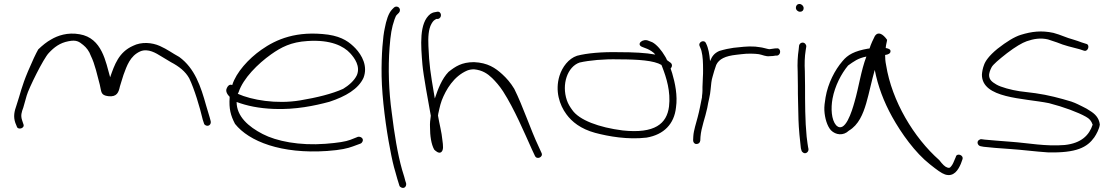

<svg xmlns="http://www.w3.org/2000/svg" viewBox="-20 -729 5570 964"><path d="M57 -112 64 -95C68 -74 108 -84 97 -107L91 -125C83 -149 88 -165 97 -189C102 -206 108 -226 114 -249C124 -285 198 -435 225 -463C252 -492 281 -514 324 -522C364 -530 377 -520 398 -503C414 -490 428 -472 436 -449C457 -407 469 -348 481 -304C490 -268 484 -251 524 -246C568 -241 576 -267 582 -295C587 -313 594 -332 600 -353C617 -399 633 -448 684 -471C724 -488 765 -461 788 -447L838 -417C880 -395 911 -370 930 -336C956 -282 983 -192 998 -128L1004 -110C1005 -105 1008 -102 1012 -100C1027 -92 1041 -104 1038 -120L1033 -139C1029 -151 1023 -171 1015 -199C988 -296 958 -386 880 -443C845 -462 821 -481 783 -498C743 -516 690 -520 648 -499C576 -467 555 -404 533 -341C511 -417 493 -538 380 -557C319 -568 269 -550 237 -531C215 -519 194 -502 172 -481C160 -460 143 -424 121 -372C87 -291 84 -264 63 -201C52 -170 46 -144 57 -112Z M1119 -287C1110 -270 1123 -253 1133 -243V-240C1129 -183 1138 -149 1160 -107C1230 -19 1392 45 1623 29C1692 24 1725 16 1752 6L1790 -8C1795 -10 1798 -14 1800 -18C1808 -34 1790 -45 1777 -42L1739 -27C1715 -18 1678 -12 1614 -7C1484 3 1368 -20 1299 -56C1227 -93 1168 -145 1168 -217C1219 -198 1278 -185 1357 -182C1464 -178 1560 -198 1634 -218C1716 -245 1779 -282 1805 -338C1828 -397 1797 -452 1765 -486C1736 -516 1701 -544 1628 -555C1469 -576 1367 -532 1292 -479C1228 -434 1166 -366 1146 -302C1131 -308 1123 -296 1119 -287ZM1174 -258 1178 -266C1201 -336 1275 -409 1341 -456C1392 -492 1441 -518 1524 -523C1641 -531 1706 -497 1738 -462C1761 -437 1790 -396 1772 -352C1759 -324 1731 -300 1703 -283C1648 -258 1571 -239 1487 -225C1367 -205 1243 -227 1174 -258Z M1896 -346C1898 -235 1919 -79 1938 16C1947 66 1956 105 1965 134C1973 163 1978 181 1981 189L1985 202C1986 207 1990 210 1994 212C2009 220 2022 208 2019 191L2015 179C2013 170 2008 152 1999 124C1976 43 1960 -57 1947 -163C1932 -270 1928 -387 1936 -491C1941 -555 1946 -589 1961 -632C1965 -644 1969 -652 1974 -656L1983 -665C1986 -668 1988 -673 1988 -678C1988 -689 1980 -696 1970 -696C1965 -696 1961 -694 1958 -691L1949 -682C1930 -663 1919 -625 1912 -588C1907 -566 1903 -535 1900 -494C1897 -453 1895 -404 1896 -346Z M2101 -404C2105 -355 2131 -214 2143 -148C2140 -128 2138 -109 2139 -91C2139 -47 2145 -5 2160 22C2166 28 2183 44 2195 35C2208 25 2205 2 2201 -27C2198 -63 2186 -107 2179 -149C2180 -152 2180 -154 2180 -156L2186 -183C2189 -197 2193 -211 2198 -225C2219 -279 2258 -346 2326 -375C2336 -379 2348 -381 2360 -381C2402 -377 2428 -359 2451 -337C2468 -320 2488 -298 2506 -270C2563 -181 2613 -62 2651 22L2666 54C2676 75 2709 59 2699 39L2684 6C2644 -78 2606 -195 2562 -283C2544 -313 2523 -337 2502 -356C2467 -388 2429 -414 2360 -417C2298 -417 2266 -395 2232 -368C2199 -334 2179 -282 2164 -237C2164 -236 2164 -236 2163 -235L2160 -253C2141 -365 2135 -402 2131 -498C2129 -541 2131 -582 2146 -609C2155 -625 2160 -628 2171 -634H2179C2202 -639 2197 -674 2175 -670C2162 -668 2153 -667 2141 -659C2083 -614 2093 -500 2101 -404Z M2789 -348C2766 -273 2789 -202 2824 -155C2851 -118 2895 -82 2968 -62C3036 -44 3131 -27 3226 -38C3314 -53 3365 -107 3374 -189C3383 -249 3369 -314 3355 -361L3347 -385C3355 -393 3357 -406 3347 -414L3329 -427C3326 -435 3322 -442 3318 -448C3303 -474 3278 -505 3255 -517L3237 -524C3207 -538 3173 -507 3203 -494L3221 -487C3233 -483 3249 -475 3263 -463C3265 -461 3267 -458 3270 -455C3223 -464 3160 -467 3088 -467C3002 -469 2926 -462 2877 -449C2835 -435 2803 -393 2789 -348ZM2826 -226C2799 -306 2829 -394 2890 -415C2938 -426 3012 -433 3086 -431C3187 -431 3264 -425 3301 -403L3305 -393C3326 -339 3348 -269 3339 -194C3328 -108 3268 -57 3107 -74C2987 -89 2888 -126 2853 -177C2842 -192 2832 -208 2826 -226Z M3460 -25C3460 -15 3466 -6 3476 -6C3488 -6 3494 -12 3496 -23L3497 -42C3501 -91 3521 -138 3531 -187C3536 -219 3546 -251 3548 -281C3550 -303 3552 -327 3558 -345L3566 -373L3576 -403C3590 -433 3622 -448 3677 -454L3703 -457C3733 -461 3769 -460 3790 -457C3808 -454 3825 -444 3845 -447C3854 -447 3868 -448 3875 -450H3882C3904 -454 3901 -491 3878 -486H3872C3862 -484 3854 -484 3844 -482C3840 -482 3836 -483 3832 -484L3816 -488C3809 -490 3802 -491 3795 -492L3772 -495C3733 -498 3695 -492 3663 -489L3629 -483C3617 -480 3603 -477 3591 -473C3565 -461 3555 -446 3545 -422C3542 -457 3537 -487 3525 -511C3516 -534 3483 -517 3493 -497C3496 -488 3499 -485 3502 -473C3509 -446 3510 -413 3510 -379C3510 -365 3510 -352 3509 -341C3509 -322 3507 -308 3507 -292V-274C3507 -266 3506 -257 3505 -249C3504 -247 3504 -245 3505 -243C3498 -209 3492 -174 3483 -141C3475 -109 3463 -76 3461 -45Z M3976 -690C3976 -679 3986 -670 3997 -670C4008 -670 4015 -677 4015 -688C4015 -699 4005 -709 3994 -709C3983 -709 3976 -701 3976 -690ZM3985 -370C3985 -347 3986 -324 3986 -298C3986 -272 3986 -245 3987 -216L3989 -128C3990 -88 3997 -15 4001 15L4004 26C4005 31 4008 34 4012 37C4025 47 4042 33 4039 18L4037 8C4036 1 4033 -16 4030 -43C4022 -123 4022 -214 4022 -298C4022 -324 4021 -348 4021 -371C4019 -408 4020 -445 4025 -475L4028 -494C4029 -499 4027 -504 4024 -508C4014 -521 3995 -515 3992 -500L3990 -480C3985 -448 3983 -410 3985 -370Z M4119 -175C4121 -136 4133 -96 4152 -75C4176 -51 4214 -46 4242 -73C4291 -102 4313 -156 4329 -210C4345 -265 4356 -323 4372 -378C4388 -296 4417 -219 4459 -143C4505 -60 4575 38 4649 96C4684 124 4707 141 4725 147C4769 161 4791 124 4804 94L4812 72C4821 49 4783 37 4779 59L4770 80C4765 93 4759 103 4752 110C4749 114 4743 115 4736 112C4725 109 4712 96 4696 75C4568 -38 4458 -221 4429 -402C4425 -421 4424 -438 4424 -453C4440 -455 4451 -461 4451 -471C4452 -480 4444 -485 4427 -488C4428 -505 4433 -518 4434 -529C4413 -559 4389 -572 4373 -549C4367 -538 4351 -504 4346 -486C4345 -485 4340 -485 4339 -485C4270 -473 4236 -454 4210 -422C4172 -378 4137 -311 4125 -240C4121 -216 4118 -194 4119 -175ZM4160 -234C4172 -298 4204 -359 4238 -400C4266 -420 4288 -437 4330 -445C4303 -375 4292 -291 4270 -216C4258 -173 4223 -55 4178 -100C4154 -128 4151 -185 4160 -234Z M4895 -26C4882 -17 4889 2 4903 5L4919 8C4947 11 4998 16 5050 19C5111 23 5179 32 5240 36C5386 40 5439 10 5474 -39C5485 -55 5500 -83 5502 -104C5498 -138 5477 -158 5452 -173C5442 -180 5430 -187 5415 -194C5400 -201 5385 -210 5359 -219C5303 -236 5243 -252 5179 -261L5099 -271C5059 -277 5005 -291 4982 -305C4960 -318 4946 -329 4946 -353C4947 -364 4951 -377 4959 -392C4967 -406 4994 -429 5036 -462C5078 -494 5112 -514 5135 -522C5170 -534 5204 -540 5242 -531L5287 -516C5322 -501 5365 -491 5400 -482L5421 -475C5443 -466 5455 -505 5433 -509L5411 -516C5398 -521 5386 -525 5370 -530C5332 -540 5307 -554 5269 -564C5209 -577 5160 -571 5105 -554C5073 -544 5034 -520 4988 -484C4944 -448 4927 -421 4921 -404C4914 -386 4911 -369 4910 -354C4910 -234 5118 -237 5247 -211C5321 -192 5393 -165 5432 -143C5450 -133 5459 -123 5466 -103C5449 -51 5410 -10 5326 -1C5230 7 5142 -11 5058 -17C5007 -20 4954 -26 4924 -28L4909 -30C4904 -31 4899 -29 4895 -26Z"/></svg>

Font: Stray Cat
Style: SuExt
Weight: 400
Version: Version 1.0